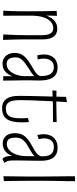

<svg xmlns="http://www.w3.org/2000/svg" viewBox="536 -1272 746 1859"><g transform="rotate(90 909.5 -342.0)"><path d="M366 2 313 0Q314 -17 315 -39Q316 -61 317 -87.5Q318 -114 319 -147.5Q320 -181 320 -222Q320 -250 320 -278Q320 -306 320 -331.5Q320 -357 320 -379Q320 -416 312 -439Q304 -462 289 -473Q274 -484 251 -484Q215 -484 188 -458.5Q161 -433 146 -385.5Q131 -338 131 -271L103 -247Q103 -292 109 -333.5Q115 -375 127 -409Q139 -443 157 -469Q175 -495 200 -509Q225 -523 257 -523Q289 -523 312 -508.5Q335 -494 348 -462Q361 -430 361 -379Q361 -350 361 -329.5Q361 -309 361 -286Q361 -263 361 -225Q361 -180 361.5 -146.5Q362 -113 363 -86.5Q364 -60 364.5 -38.5Q365 -17 366 2ZM83 0Q84 -20 85 -42Q86 -64 87 -92Q88 -120 88.5 -157.5Q89 -195 89 -247Q89 -316 88 -373.5Q87 -431 86 -469Q85 -507 85 -517L133 -520Q132 -501 131 -465.5Q130 -430 130 -381.5Q130 -333 131 -271Q131 -202 131 -150.5Q131 -99 131.5 -63Q132 -27 132 0Z M717 0V-137L716 -366Q715 -433 692.5 -461.5Q670 -490 631 -490Q587 -490 567 -462Q547 -434 547 -392Q547 -378 549 -363.5Q551 -349 555 -333L515 -330Q511 -347 509 -363Q507 -379 507 -394Q507 -432 521 -462Q535 -492 563 -509Q591 -526 632 -526Q674 -526 699.5 -509.5Q725 -493 738 -466Q751 -439 755 -408Q759 -377 759 -350L757 -232L760 1ZM595 7Q566 7 542.5 -7Q519 -21 505.5 -48Q492 -75 492 -115Q492 -144 502 -167.5Q512 -191 530 -209.5Q548 -228 569 -243Q590 -258 612 -271Q632 -283 650.5 -293.5Q669 -304 683.5 -315.5Q698 -327 707 -339.5Q716 -352 716 -366L738 -356Q738 -329 722.5 -309Q707 -289 683 -272.5Q659 -256 632 -240Q608 -224 585.5 -207Q563 -190 549 -169Q535 -148 535 -120Q535 -94 541 -74.5Q547 -55 561.5 -44Q576 -33 601 -33Q635 -33 661.5 -58.5Q688 -84 703 -127Q718 -170 718 -220L745 -267Q744 -214 737 -165Q730 -116 713 -77Q696 -38 667.5 -15.5Q639 7 595 7Z M1026 11Q991 11 968 -2.5Q945 -16 931.5 -38.5Q918 -61 913 -89.5Q908 -118 908 -148Q908 -164 908 -182.5Q908 -201 908.5 -222.5Q909 -244 909 -267Q910 -307 911 -348.5Q912 -390 913 -430Q914 -470 915 -505Q916 -540 916.5 -567Q917 -594 917 -608L968 -617Q965 -568 962.5 -522.5Q960 -477 958 -433.5Q956 -390 954.5 -349Q953 -308 951 -268Q950 -236 949.5 -207.5Q949 -179 949 -157Q949 -113 957 -83.5Q965 -54 983 -39.5Q1001 -25 1030 -25Q1069 -25 1089.5 -42Q1110 -59 1117.5 -91.5Q1125 -124 1125 -170Q1125 -181 1124.5 -192Q1124 -203 1123.5 -215Q1123 -227 1122 -239L1161 -249Q1163 -230 1163.5 -212Q1164 -194 1164 -178Q1164 -114 1150.5 -72Q1137 -30 1106.5 -9.5Q1076 11 1026 11ZM855 -476 858 -515Q864 -515 880 -515Q896 -515 916.5 -514.5Q937 -514 957.5 -514Q978 -514 994 -514Q1009 -514 1030 -514.5Q1051 -515 1074.5 -515.5Q1098 -516 1121.5 -516.5Q1145 -517 1163 -517L1160 -482Q1148 -482 1131 -481.5Q1114 -481 1096 -481Q1078 -481 1061 -481Q1044 -481 1030 -481Q1016 -481 1009 -481Q983 -481 953.5 -479.5Q924 -478 898.5 -477.5Q873 -477 855 -476Z M1519 8Q1506 -3 1499.5 -17Q1493 -31 1491 -50Q1489 -69 1489 -93.5Q1489 -118 1490 -149.5Q1491 -181 1491 -220Q1491 -240 1491.5 -259.5Q1492 -279 1492 -298.5Q1492 -318 1492.5 -338Q1493 -358 1493 -377Q1493 -422 1481.5 -446Q1470 -470 1450 -480Q1430 -490 1404 -490Q1359 -490 1339 -463Q1319 -436 1319 -397Q1319 -385 1321.5 -371.5Q1324 -358 1327 -343L1287 -330Q1283 -346 1281 -361.5Q1279 -377 1279 -391Q1279 -430 1293.5 -460.5Q1308 -491 1337.5 -508.5Q1367 -526 1409 -526Q1449 -526 1474 -512Q1499 -498 1512.5 -475Q1526 -452 1531 -424Q1536 -396 1536 -370Q1536 -328 1535.5 -295.5Q1535 -263 1534.5 -233Q1534 -203 1533.5 -170.5Q1533 -138 1533 -97Q1533 -62 1538.5 -44.5Q1544 -27 1557 -12ZM1368 5Q1339 5 1316.5 -8.5Q1294 -22 1281.5 -48.5Q1269 -75 1269 -115Q1269 -162 1288.5 -193Q1308 -224 1338 -245Q1368 -266 1399 -283Q1424 -296 1445 -309.5Q1466 -323 1479.5 -339Q1493 -355 1493 -377L1515 -367Q1515 -336 1500 -314.5Q1485 -293 1461 -278Q1437 -263 1411 -248Q1386 -235 1363.5 -218.5Q1341 -202 1326.5 -179Q1312 -156 1312 -120Q1312 -94 1317 -75Q1322 -56 1335.5 -45.5Q1349 -35 1374 -35Q1400 -35 1421.5 -49.5Q1443 -64 1458.5 -89.5Q1474 -115 1482.5 -148.5Q1491 -182 1491 -220L1518 -267Q1517 -224 1512.5 -184.5Q1508 -145 1498 -110.5Q1488 -76 1471 -50Q1454 -24 1428.5 -9.5Q1403 5 1368 5Z M1686 -1Q1686 -24 1686.5 -58Q1687 -92 1687.5 -134Q1688 -176 1688.5 -220.5Q1689 -265 1689 -309Q1689 -349 1688.5 -399Q1688 -449 1687.5 -502.5Q1687 -556 1686.5 -606Q1686 -656 1686 -695H1734Q1734 -656 1733 -606.5Q1732 -557 1731 -503Q1730 -449 1730 -398.5Q1730 -348 1730 -309Q1730 -256 1730.5 -199.5Q1731 -143 1731.5 -92Q1732 -41 1733 -7Z"/></g></svg>

Font: Truculenta ExtraLight
Style: Regular
Weight: 250
Version: Version 1.002